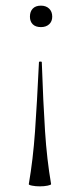

<svg xmlns="http://www.w3.org/2000/svg" viewBox="-20 -385 283 680"><path d="M121 275Q106 275 93.5 272.5Q81 270 82 267Q97 180 104 81Q111 -18 118 -165Q118 -167 123 -167Q128 -167 128 -165Q133 -21 139.5 79.5Q146 180 161 267Q161 270 148.5 272.5Q136 275 121 275ZM165 -326Q165 -309 154 -299Q143 -289 125 -289Q106 -289 96 -299Q86 -309 86 -326Q86 -344 96 -354.5Q106 -365 125 -365Q143 -365 154 -354.5Q165 -344 165 -326Z"/></svg>

Font: Cormorant SC Light
Style: Regular
Weight: 300
Designer: Christian Thalmann (Catharsis Fonts)
Foundry: Catharsis Fonts
Version: Version 4.000